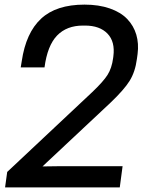

<svg xmlns="http://www.w3.org/2000/svg" viewBox="-20 -812 640 832"><path d="M236.8 -91.8H511.2L499 0H2L11.2 -66.9L379.9 -413.1Q427.7 -458.5 446 -487.5Q464.4 -516.6 470.2 -560.1L471.2 -567.9Q479.5 -631.3 445.8 -666.3Q412.1 -701.2 348.1 -701.2H339.8Q269 -701.2 227.3 -658Q185.5 -614.7 172.9 -520H69.8L74.2 -546.9Q92.3 -669.9 158 -731Q223.6 -792 346.2 -792Q408.2 -792 455.8 -775.4Q503.4 -758.8 531.2 -729.7Q559.1 -700.7 570.6 -661.9Q582 -623 576.2 -578.1L573.2 -556.2Q565.9 -500.5 541.7 -461.7Q517.6 -422.9 458 -366.2L164.1 -90.8Z"/></svg>

Font: Cooper Hewitt
Style: Medium Italic
Weight: 708
Designer: Village Type and Design LLC
Foundry: Cooper Hewitt Smithsonian Design Museum
Version: 1.000